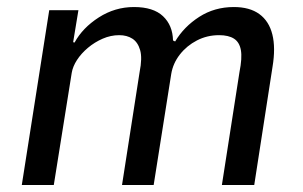

<svg xmlns="http://www.w3.org/2000/svg" viewBox="-20 -526 861 546"><path d="M42 0 120 -497H203L188 -406L192 -405Q215 -447 261 -476.5Q307 -506 361 -506Q416 -506 443.5 -480Q471 -454 472 -411L478 -408Q503 -450 546.5 -478Q590 -506 645 -506Q690 -506 717.5 -486Q745 -466 754.5 -428Q764 -390 755 -336L703 0H611L661 -321Q669 -361 665 -383.5Q661 -406 645.5 -416Q630 -426 603 -426Q569 -426 540 -411Q511 -396 491.5 -371Q472 -346 467 -316L417 0H327L377 -321Q385 -361 378.5 -383.5Q372 -406 356.5 -416Q341 -426 319 -426Q295 -426 272 -416Q249 -406 230 -390Q211 -374 199 -355.5Q187 -337 184 -319L133 0Z"/></svg>

Font: Nunito Sans 7pt Condensed Medium
Style: Italic
Weight: 500
Width: 3
Italic angle: -9°
Designer: Vernon Adams
Foundry: Vernon Adams
Version: Version 3.101;gftools[0.9.27]